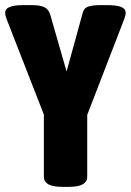

<svg xmlns="http://www.w3.org/2000/svg" viewBox="-31 -722 507 744"><path d="M210 2Q173 2 156 -8Q139 -18 139 -36V-278L-5 -647Q-11 -662 -11 -673Q-11 -702 57 -702H97Q124 -702 141 -694Q158 -686 164 -664L227 -445L290 -674Q295 -692 312.5 -697Q330 -702 353 -702H388Q456 -702 456 -673Q456 -662 450 -647L307 -277V-36Q307 -18 290 -8Q273 2 236 2Z"/></svg>

Font: Asap Condensed ExtraBold
Style: Regular
Weight: 800
Width: 3
Designer: Pablo Cosgaya
Foundry: Omnibus-Type
Version: Version 3.001; ttfautohint (v1.8.4.7-5d5b)